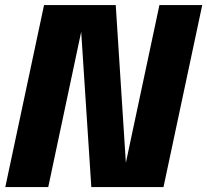

<svg xmlns="http://www.w3.org/2000/svg" viewBox="-20 -758 840 778"><path d="M175.5 0H1.5L158.5 -737.5H449L490 -98.5L626 -737.5H799.5L642.5 0H350L309 -629Z"/></svg>

Font: Epilogue ExtraBold
Style: Italic
Weight: 800
Italic angle: -12°
Designer: Tyler Finck
Foundry: Etcetera Type Co
Version: Version 2.111; ttfautohint (v1.8.3)